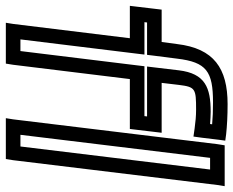

<svg xmlns="http://www.w3.org/2000/svg" viewBox="-93 -684 800 658"><g transform="rotate(90 307.0 -355.0)"><path d="M527 0 612 -700 616 -725H591H501H476L472 -700L387 0L383 25H408H498H523L527 0ZM480 -25H440L519 -675H559L480 -25ZM354 -627C376 -627 396 -625 418 -622L446 -618L450 -647L457 -705L460 -727L438 -730C410 -733 375 -735 335 -735C212 -735 144 -688 129 -562L122 -509H36H11L8 -484L1 -425L-2 -400H23H109L60 0L56 25H81H171H196L200 0L249 -400H395H420L423 -425L430 -484L433 -509H408H262L269 -568C276 -625 282 -627 354 -627ZM361 -677C278 -677 230 -658 219 -568L209 -484L206 -459H231H377L376 -450H230H205L202 -425L153 -25H113L162 -425L165 -450H140H54L55 -459H141H166L169 -484L179 -562C191 -663 223 -685 329 -685C357 -685 382 -684 404 -682L403 -675C389 -676 375 -677 361 -677Z"/></g></svg>

Font: Gamestation Display Outline
Style: Italic
Weight: 400
Designer: Jonas Hecksher
Foundry: Jonas Hecksher, Playtypeª, e-types AS
Version: Version 1.003